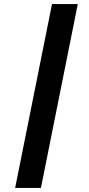

<svg xmlns="http://www.w3.org/2000/svg" viewBox="-20 -780 435 938"><path d="M180 138H54L234 -760H360Z"/></svg>

Font: IBM Plex Sans
Style: Bold Italic
Weight: 700
Italic angle: -11.31°
Designer: Mike Abbink, Paul van der Laan, Pieter van Rosmalen
Foundry: Bold Monday
Version: Version 3.201